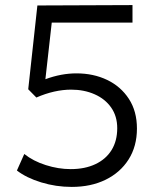

<svg xmlns="http://www.w3.org/2000/svg" viewBox="-20 -720 620 755"><path d="M262 15Q200 15 142 -2.8Q84 -20.5 46.5 -49.5L75.5 -114.5Q110.5 -86.5 160 -70.8Q209.5 -55 258 -55Q314 -55 355.2 -74.5Q396.5 -94 418.8 -130Q441 -166 441 -216Q441 -263 417.2 -297Q393.5 -331 352.2 -349.2Q311 -367.5 259.5 -367.5Q227.5 -367.5 193 -359.8Q158.5 -352 123 -336.5L91 -369L127 -698.5L501 -700V-631H183.5L158.5 -408.5Q189.5 -420 220.2 -425.8Q251 -431.5 280.5 -431.5Q347.5 -431.5 401.2 -405.8Q455 -380 486.8 -331.2Q518.5 -282.5 518.5 -214.5Q518.5 -145 485.8 -93.2Q453 -41.5 395.2 -13.2Q337.5 15 262 15Z"/></svg>

Font: Geologica Roman ExtraLight
Style: Regular
Weight: 250
Designer: Sindre Bremnes, Frode Helland
Foundry: Monokrom Skriftforlag AS
Version: Version 1.010;gftools[0.9.28]